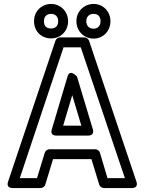

<svg xmlns="http://www.w3.org/2000/svg" viewBox="-20 -925 730 970"><path d="M461 -171H230C219 -171 209 -163 206 -153L167 -25H80L301 -686H388L611 -25H523L485 -153C482 -164 471 -171 461 -171ZM442 -121 481 7C484 17 494 25 505 25H645C683 25 669 -8 669 -8L430 -719C427 -728 417 -736 406 -736H283C274 -736 264 -730 260 -719L21 -8C9 28 45 25 45 25H185C195 25 206 18 209 7L248 -121ZM265 -240H425C427 -240 459 -239 449 -272L369 -538C369 -538 333 -580 321 -538L242 -272C241 -270 230 -240 265 -240ZM299 -290 345 -444 391 -290ZM238 -781C215 -781 202 -793 202 -818C202 -842 217 -855 238 -855C259 -855 274 -842 274 -818C274 -793 259 -781 238 -781ZM238 -731C286 -731 324 -767 324 -818C324 -868 285 -905 238 -905C191 -905 152 -869 152 -818C152 -766 190 -731 238 -731ZM453 -780C432 -780 416 -793 416 -818C416 -842 432 -855 453 -855C474 -855 488 -842 488 -818C488 -793 473 -780 453 -780ZM453 -730C501 -730 538 -768 538 -818C538 -868 500 -905 453 -905C406 -905 366 -869 366 -818C366 -767 405 -730 453 -730Z"/></svg>

Font: Asimov
Style: NarOu
Weight: 500
Designer: Google
Version: Version 2.000980; 2014